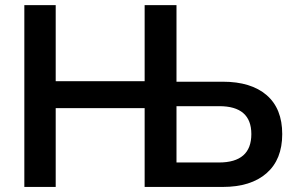

<svg xmlns="http://www.w3.org/2000/svg" viewBox="-20 -739 1173 759"><path d="M76.2 0V-718.8H200.2V-418H551.8V-718.8H677.7V-416H860.4Q972.7 -416 1034.2 -362.8Q1095.7 -309.6 1095.7 -209Q1095.7 -108.4 1033.7 -54.2Q971.7 0 860.4 0H551.8V-311.5H200.2V0ZM677.7 -96.7H845.7Q973.6 -96.7 973.6 -209Q973.6 -319.3 846.7 -319.3H677.7Z"/></svg>

Font: Min Sans SemiBold
Style: Regular
Weight: 600
Designer: Jinseong-Kim, NotoSansCJK, Nunito
Foundry: Jinseong-Kim
Version: Version 1.400;Glyphs 3.1.2 (3151)